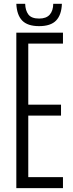

<svg xmlns="http://www.w3.org/2000/svg" viewBox="-20 -968 374 988"><path d="M64 0V-800H304V-743.5H125.5V-429.5H294V-373H125.5V-56.5H304V0ZM181.5 -833.5Q122 -833.5 94.2 -862.2Q66.5 -891 64 -948.5H109.5Q110.5 -914 126.2 -893.2Q142 -872.5 181.5 -872.5Q218 -872.5 235.8 -892.5Q253.5 -912.5 254 -948.5H298.5Q296.5 -891.5 268.8 -862.5Q241 -833.5 181.5 -833.5Z"/></svg>

Font: Big Shoulders Text Thin Light
Style: Regular
Weight: 300
Version: Version 2.002